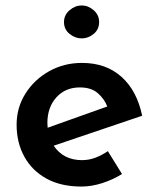

<svg xmlns="http://www.w3.org/2000/svg" viewBox="-20 -674 574 705"><path d="M279 11Q204 11 151 -18Q98 -47 69.5 -98.5Q41 -150 41 -216Q41 -279 73.5 -330.5Q106 -382 160.5 -412.5Q215 -443 281 -443Q369 -443 426 -392Q483 -341 502 -249L177 -139Q213 -86 281 -86Q307 -86 330.5 -95Q354 -104 376 -119L428 -35Q394 -14 355 -1.5Q316 11 279 11ZM155 -205 374 -283Q363 -311 339 -332Q315 -353 273 -353Q220 -353 187 -316.5Q154 -280 154 -222Q154 -214 155 -205ZM215 -593Q215 -619 235.5 -636.5Q256 -654 280 -654Q304 -654 324 -636.5Q344 -619 344 -593Q344 -566 324 -549.5Q304 -533 280 -533Q256 -533 235.5 -549.5Q215 -566 215 -593Z"/></svg>

Font: Reem Kufi Medium
Style: Regular
Weight: 500
Designer: Khaled Hosny
Version: Version 1.001